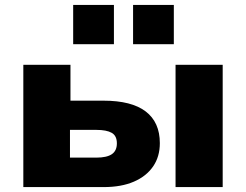

<svg xmlns="http://www.w3.org/2000/svg" viewBox="-20 -762 1003 782"><path d="M75 0V-498H267V-352H401Q516 -352 573.5 -308Q631 -264 631 -179Q631 -124 603.5 -84Q576 -44 525 -22Q474 0 402 0ZM265 -120H372Q415 -120 435.5 -134Q456 -148 456 -178Q456 -209 435 -221Q414 -233 372 -233H265ZM695 0V-498H887V0ZM522 -582V-742H688V-582ZM278 -582V-742H444V-582Z"/></svg>

Font: Nunito Sans 10pt SemiExpanded Black
Style: Regular
Weight: 900
Width: 6
Designer: Vernon Adams
Foundry: Vernon Adams
Version: Version 3.101;gftools[0.9.27]